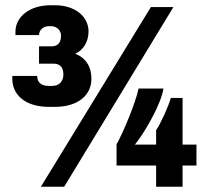

<svg xmlns="http://www.w3.org/2000/svg" viewBox="-20 -713 797 733"><path d="M189 -693H173C92 -693 39 -648 39 -592V-579H129C129 -598 145 -613 166 -613H176C197 -613 213 -596 213 -577C213 -546 197 -536 176 -536H129V-470H184C205 -470 222 -460 222 -429C222 -404 208 -385 179 -385H165C134 -385 122 -402 122 -423H27V-412C27 -352 75 -305 167 -305H189C281 -305 329 -352 329 -412C329 -460 306 -493 267 -508C298 -521 318 -554 318 -593C318 -649 268 -693 189 -693ZM642 -686H556L136 0H225ZM604 -375H509C498 -322 452 -210 425 -162V-81H576V0H677V-81H730V-161H677V-339H632C624 -309 594 -242 576 -216V-161H495C533 -207 596 -318 604 -375Z"/></svg>

Font: Chivo Light
Style: Bold
Weight: 900
Designer: Hector Gatti
Foundry: Omnibus-Type
Version: Version 1.003;PS 001.003;hotconv 1.0.70;makeotf.lib2.5.58329